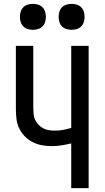

<svg xmlns="http://www.w3.org/2000/svg" viewBox="-20 -972 540 992"><path d="M348 0V-231Q323 -225 297.5 -221Q272 -217 246 -217Q220 -217 194.5 -222Q169 -227 146.5 -239Q124 -251 106 -270Q88 -289 77.5 -312.5Q67 -336 64.5 -362Q62 -388 62 -414V-735H152V-414Q152 -398 153.5 -382.5Q155 -367 161.5 -353Q168 -339 179 -327.5Q190 -316 203.5 -309Q217 -302 232.5 -299.5Q248 -297 264 -297Q285 -297 306 -301Q327 -305 348 -311V-735H438V0ZM350 -818Q336 -818 323 -822Q310 -826 300.5 -835.5Q291 -845 287 -858Q283 -871 283 -885Q283 -899 287 -912Q291 -925 300.5 -934.5Q310 -944 323 -948Q336 -952 350 -952Q364 -952 377 -948Q390 -944 399.5 -934.5Q409 -925 413 -912Q417 -899 417 -885Q417 -871 413 -858Q409 -845 399.5 -835.5Q390 -826 377 -822Q364 -818 350 -818ZM150 -818Q136 -818 123 -822Q110 -826 100.5 -835.5Q91 -845 87 -858Q83 -871 83 -885Q83 -899 87 -912Q91 -925 100.5 -934.5Q110 -944 123 -948Q136 -952 150 -952Q164 -952 177 -948Q190 -944 199.5 -934.5Q209 -925 213 -912Q217 -899 217 -885Q217 -871 213 -858Q209 -845 199.5 -835.5Q190 -826 177 -822Q164 -818 150 -818Z"/></svg>

Font: Iosevka SS18 Medium
Style: Regular
Weight: 500
Monospace: yes
Designer: Belleve Invis
Foundry: Belleve Invis
Version: Version 25.1.1; ttfautohint (v1.8.4)